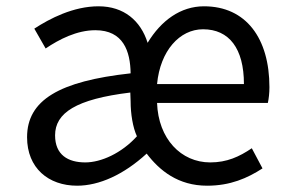

<svg xmlns="http://www.w3.org/2000/svg" viewBox="-20 -577 917 610"><path d="M225 13C295 13 373 -22 446 -89C487 -35 546 13 638 13C712 13 766 -11 814 -42L780 -106C740 -79 701 -61 648 -61C555 -61 483 -136 479 -250H831C834 -264 836 -281 836 -300C836 -455 762 -557 628 -557C554 -557 492 -512 449 -441C427 -511 374 -557 293 -557C213 -557 138 -518 89 -486L125 -423C168 -452 224 -481 283 -481C372 -481 394 -414 395 -344C168 -319 66 -259 66 -141C66 -43 134 13 225 13ZM251 -61C196 -61 155 -85 155 -147C155 -218 221 -262 394 -283L395 -255C395 -215 402 -172 415 -144C366 -90 301 -61 251 -61ZM479 -310C489 -416 551 -484 625 -484C708 -484 755 -423 755 -310Z"/></svg>

Font: Noto Sans Mono CJK SC
Style: Regular
Weight: 400
Designer: Ryoko NISHIZUKA 西塚涼子 (kana, bopomofo & ideographs); Paul D. Hunt (Latin, Greek & Cyrillic); Sandoll Communications 산돌커뮤니
Foundry: Adobe
Version: Version 2.004;hotconv 1.0.118;makeotfexe 2.5.65603